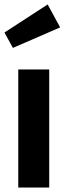

<svg xmlns="http://www.w3.org/2000/svg" viewBox="-23 -842 299 862"><path d="M198 0H59V-530H198ZM247 -719 35 -627 -3 -696 191 -822Z"/></svg>

Font: Fira Sans Condensed SemiBold
Style: Regular
Weight: 600
Width: 3
Designer: bBox Type GmbH & Carrois Corporate GbR & Edenspiekermann AG
Foundry: bBox Type GmbH & Carrois Corporate GbR & Edenspiekermann AG
Version: Version 4.301